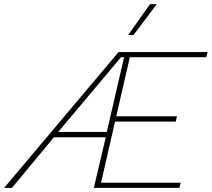

<svg xmlns="http://www.w3.org/2000/svg" viewBox="-83 -913 1029 933"><path d="M-63 0 493 -660H926L919 -635H548L482 -348H777L771 -322H476L408 -25H795L789 0H373L431 -246H179L-25 0ZM200 -272H436L520 -635H505ZM646 -893H679L566 -743H540Z"/></svg>

Font: Work Sans ExtraLight
Style: Italic
Weight: 200
Italic angle: -13°
Designer: Wei Huang
Foundry: Wei Huang
Version: Version 2.012; ttfautohint (v1.8.3)